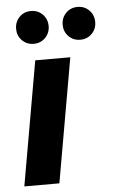

<svg xmlns="http://www.w3.org/2000/svg" viewBox="-51 -729 455 764"><g transform="rotate(-5 176.5 -346.5)"><path d="M15 0 102 -496H242L155 0ZM102 -562Q74 -562 55.5 -581Q37 -600 37 -627Q37 -655 55.5 -674Q74 -693 102 -693Q130 -693 148.5 -674Q167 -655 167 -627Q167 -600 148.5 -581Q130 -562 102 -562ZM288 -562Q260 -562 241.5 -581Q223 -600 223 -627Q223 -655 241.5 -674Q260 -693 288 -693Q316 -693 334.5 -674Q353 -655 353 -627Q353 -600 334.5 -581Q316 -562 288 -562Z"/></g></svg>

Font: DM Sans 28pt ExtraBold
Style: Italic
Weight: 800
Italic angle: -10°
Version: Version 4.004;gftools[0.9.30]